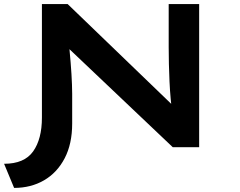

<svg xmlns="http://www.w3.org/2000/svg" viewBox="-24 -720 1172 939"><path d="M45 199 -4 81Q95 81 138 20.5Q181 -40 181 -145V-700H307L854 -173L821 -149Q815 -191 811 -234Q807 -277 805 -321Q803 -365 802 -407.5Q801 -450 801 -490V-700H950V0H821L274 -519L309 -546Q313 -509 316 -476.5Q319 -444 321.5 -414Q324 -384 325.5 -357.5Q327 -331 328 -307Q329 -283 329 -261V-116Q329 -16 292 54.5Q255 125 191 162Q127 199 45 199Z"/></svg>

Font: Lexend Zetta Medium
Style: Regular
Weight: 500
Designer: Bonnie Shaver-Troup, Thomas Jockin
Foundry: Lexend
Version: Version 1.007